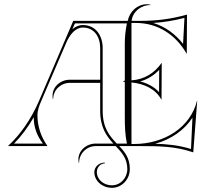

<svg xmlns="http://www.w3.org/2000/svg" viewBox="-20 -700 1025 920"><path d="M651.6 -309.8C686.8 -319.5 717.6 -338.8 742.8 -365.3L742.2 -258.5C717.8 -284.9 686.8 -300.7 651.6 -309.8ZM723.6 -11.2C798.9 -31.8 863.1 -75.7 902.2 -136.3L895.2 13.9C836.6 -4.2 781.8 -9.5 723.6 -11.2ZM714.3 -590C764.9 -593.3 812.9 -601.1 863.9 -614.3L857.2 -489.7C819.3 -538.2 770.7 -572.6 714.3 -590ZM472 -169V-470C472 -528 439.6 -580 377 -580C357.5 -580 340.9 -572.1 326.8 -559.8L338.9 -588H588C581.3 -554.3 578 -524.3 578 -490V-315C578 -312.5 573.3 -310.8 568 -310C573.3 -309.2 578 -307.5 578 -305V-140C578 -94.7 579.2 -56.2 588 -12H539.9C506.4 -46.9 472 -85.8 472 -169ZM141.6 -138.2C141.6 -90.6 156.6 -50.3 185.5 -12H47.4C81.9 -47.5 113.6 -89 141.6 -138.2ZM297 -494C314.5 -534.8 341.4 -568 377 -568C431.1 -568 460 -524.1 460 -470V-318H315C269 -318 231.9 -284 231.9 -242C231.9 -237 231.9 -232 232.9 -226H234.9C234.9 -268.5 271 -303 315 -303H460V-169C460 -88.3 491.4 -46.8 523.3 -12H439C393 -12 355.6 22 355.6 63.9C355.6 69 356.1 74.4 357 80H359C359 36 394.8 0 439 0H534.5C563.6 30.9 590 59.2 590 110C590 153.1 557 188 516.3 188C476.4 188 444 159.8 444 125C444 101.8 461 83 482 83V79C454.4 79 432 99.6 432 125C432 166.4 469.8 200 516.4 200C563.6 200 602 159.7 602 110C602 57.6 578.4 28.6 551.4 0H652C742.9 0 821.4 1 906 30L925 -217H924C892.4 -89.3 767.2 -10 622 -10H610V-305C671.9 -298.5 725.1 -273.9 753 -223H754L755 -398H754C719.1 -348.3 669.9 -318.9 610 -315V-590H632C735 -590 821.7 -534.5 874 -443H875L876 -630C799.3 -608.7 731.7 -600 652 -600H610.8C615.2 -642.5 653.6 -675.7 700.3 -675.7V-677.7C694.7 -678.8 690 -679.7 684.3 -679.7C639.1 -679.7 601.5 -646.2 592 -600H331L168 -219C128.3 -126.3 76 -54 19 -1L20 0H206L207 -1C176 -45 159.4 -95.5 159.4 -147.4C159.4 -171.3 167.7 -193 177.2 -215.1Z"/></svg>

Font: SortefaxS01
Style: Medium
Weight: 500
Designer: gluk
Foundry: gluk
Version: Version 0.261